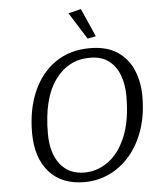

<svg xmlns="http://www.w3.org/2000/svg" viewBox="-58 -908 774 966"><g transform="rotate(-5 328.5 -424.5)"><path d="M387 -859 450 -716 408 -708 323 -843ZM657 -395Q657 -300 631 -225Q605 -150 559.5 -97.5Q514 -45 455 -17.5Q396 10 330 10Q215 10 151.5 -62Q88 -134 88 -260Q88 -378 127.5 -468Q167 -558 240 -608.5Q313 -659 414 -659Q500 -659 553.5 -623Q607 -587 632 -527Q657 -467 657 -395ZM577 -403Q577 -460 560 -507Q543 -554 506.5 -582.5Q470 -611 410 -611Q301 -611 234 -518.5Q167 -426 167 -249Q167 -151 211 -94.5Q255 -38 334 -38Q398 -38 453.5 -77.5Q509 -117 543 -198Q577 -279 577 -403Z"/></g></svg>

Font: Arsenal SC
Style: Italic
Weight: 400
Italic angle: -9.10001°
Designer: Andrij Shevchenko
Foundry: Stairsfor
Version: Version 2.001; ttfautohint (v1.8.4.7-5d5b)